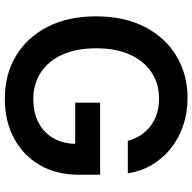

<svg xmlns="http://www.w3.org/2000/svg" viewBox="-21 -757 788 786"><g transform="rotate(90 373.0 -364.0)"><path d="M384.8 10.3Q284.2 10.3 208.3 -35.6Q132.3 -81.5 89.6 -165.3Q46.9 -249 46.9 -362.8Q46.9 -479.5 90.6 -563.5Q134.3 -647.5 210 -692.6Q285.6 -737.8 381.3 -737.8Q441.4 -737.8 493.9 -720Q546.4 -702.1 587.4 -669.4Q628.4 -636.7 654.8 -592Q681.2 -547.4 689.5 -493.2H556.6Q548.3 -522.9 533 -546.4Q517.6 -569.8 495.4 -586.7Q473.1 -603.5 445.1 -612.3Q417 -621.1 383.3 -621.1Q323.2 -621.1 276.9 -590.8Q230.5 -560.5 204.1 -503.2Q177.7 -445.8 177.7 -363.8Q177.7 -282.2 203.9 -224.9Q230 -167.5 276.9 -137Q323.7 -106.4 385.7 -106.4Q441.4 -106.4 482.4 -127.9Q523.4 -149.4 546.1 -189Q568.8 -228.5 568.8 -281.7L599.6 -277.8H400.4V-379.9H695.3V-292.5Q695.3 -200.2 655.3 -132.1Q615.2 -64 545.2 -26.9Q475.1 10.3 384.8 10.3Z"/></g></svg>

Font: Inter 18pt SemiBold
Style: Regular
Weight: 600
Designer: Rasmus Andersson
Foundry: rsms
Version: Version 4.001;git-66647c0bb